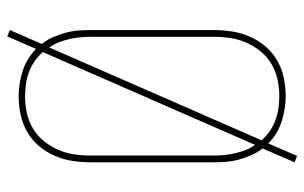

<svg xmlns="http://www.w3.org/2000/svg" viewBox="-178 -638 855 540"><g transform="rotate(-90 250.0 -367.5)"><path d="M82 40 64 33 103 -57Q92 -71 84.5 -88Q77 -105 72 -122.5Q67 -140 65.5 -158.5Q64 -177 64 -195V-540Q64 -566 68 -592Q72 -618 82.5 -642Q93 -666 110 -686Q127 -706 149.5 -719Q172 -732 198 -737.5Q224 -743 250 -743Q286 -743 321.5 -731.5Q357 -720 383 -694L418 -775L436 -768L397 -678Q408 -664 415.5 -647Q423 -630 428 -612.5Q433 -595 434.5 -576.5Q436 -558 436 -540V-195Q436 -169 432 -143Q428 -117 417.5 -93Q407 -69 390 -49Q373 -29 350.5 -16Q328 -3 302 2.5Q276 8 250 8Q214 8 178.5 -3.5Q143 -15 117 -41ZM113 -78 374 -675Q363 -688 348.5 -698Q334 -708 318 -714Q302 -720 284.5 -722.5Q267 -725 250 -725Q226 -725 203 -720Q180 -715 159.5 -703Q139 -691 124 -672.5Q109 -654 99.5 -632.5Q90 -611 86.5 -587.5Q83 -564 83 -540V-195Q83 -180 84.5 -164.5Q86 -149 89.5 -134Q93 -119 98.5 -105Q104 -91 113 -78ZM250 -10Q274 -10 297 -15Q320 -20 340.5 -32Q361 -44 376 -62.5Q391 -81 400.5 -102.5Q410 -124 413.5 -147.5Q417 -171 417 -195V-540Q417 -555 415.5 -570.5Q414 -586 410.5 -601Q407 -616 401.5 -630Q396 -644 387 -657L126 -60Q137 -47 151.5 -37Q166 -27 182 -21Q198 -15 215.5 -12.5Q233 -10 250 -10Z"/></g></svg>

Font: Iosevka SS04 Thin
Style: Regular
Weight: 100
Monospace: yes
Designer: Belleve Invis
Foundry: Belleve Invis
Version: Version 19.0.0; ttfautohint (v1.8.4)